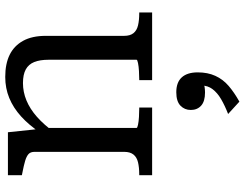

<svg xmlns="http://www.w3.org/2000/svg" viewBox="-118 -468 912 715"><g transform="rotate(-90 337.5 -111.0)"><path d="M42 0V-48H45Q71 -48 90 -52.5Q109 -57 119 -69.5Q129 -82 129 -104V-438Q129 -453 120.5 -460.5Q112 -468 95 -473Q78 -478 52 -483L42 -485V-537H202L214 -423L218 -418V-58Q218 -55 230 -52.5Q242 -50 259 -49Q276 -48 290 -48H294V0ZM648 0H396V-48H399Q413 -48 430 -49Q447 -50 459.5 -52.5Q472 -55 472 -58V-385Q472 -418 463.5 -439Q455 -460 436 -470.5Q417 -481 385 -481Q352 -481 320.5 -468Q289 -455 259.5 -429Q230 -403 200 -362V-416Q229 -459 261 -488Q293 -517 329.5 -532Q366 -547 408 -547Q457 -547 490.5 -530.5Q524 -514 542.5 -480.5Q561 -447 561 -396V-104Q561 -82 571 -69.5Q581 -57 600 -52.5Q619 -48 645 -48H648ZM316 325 270 283Q301 271 325 257Q349 243 362.5 225Q376 207 376 184L390 189Q381 194 370 195.5Q359 197 350 197Q317 197 301 182.5Q285 168 285 144Q285 121 301 105.5Q317 90 351 90Q388 90 406.5 110.5Q425 131 425 170Q425 207 412 235.5Q399 264 374.5 285Q350 306 316 325Z"/></g></svg>

Font: Roboto Serif
Style: Regular
Weight: 400
Designer: Greg Gazdowicz
Foundry: Commercial Type
Version: Version 1.008